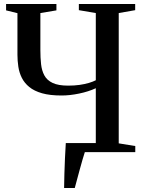

<svg xmlns="http://www.w3.org/2000/svg" viewBox="-20 -763 726 963"><path d="M301.5 180Q302 145.5 303 108.2Q304 71 305.8 32Q307.5 -7 310 -45.5H460.5V-320.5Q424 -303.5 377.2 -293.8Q330.5 -284 289 -284Q230.5 -284 191 -295.2Q151.5 -306.5 127 -326.5Q102.5 -346.5 89.5 -372.5Q76.5 -398.5 72 -428.2Q67.5 -458 67.5 -488.5V-697L10.5 -711V-743H263V-711L182.5 -697.5V-511Q182.5 -473.5 186 -441.2Q189.5 -409 202.5 -384.8Q215.5 -360.5 244 -347Q272.5 -333.5 322 -333.5Q353 -333.5 379.2 -337.2Q405.5 -341 426.2 -347.2Q447 -353.5 460.5 -360.5V-697.5L375.5 -712V-743H658V-712L575.5 -697.5V-44L658.5 -30.5V0H405.5Q400.5 14.5 393.8 38Q387 61.5 379.8 88Q372.5 114.5 366 139Q359.5 163.5 355 180Z"/></svg>

Font: Merriweather 96pt Medium
Style: Regular
Weight: 500
Version: Version 2.100